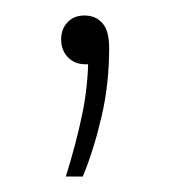

<svg xmlns="http://www.w3.org/2000/svg" viewBox="-20 -78 220 248"><path d="M65 150Q78.5 107 86.2 69.5Q94 32 94 -6L96 5H90Q76.5 5 67.8 -4Q59 -13 59 -27Q59 -40.5 67.2 -49.2Q75.5 -58 89 -58Q103.5 -58 112.2 -48.2Q121 -38.5 121 -16Q121 30.5 111.2 72.5Q101.5 114.5 87 150Z"/></svg>

Font: Encode Sans SC Condensed Thin
Style: Regular
Weight: 100
Width: 3
Designer: Multiple Designers
Foundry: Impallari Type
Version: Version 3.002